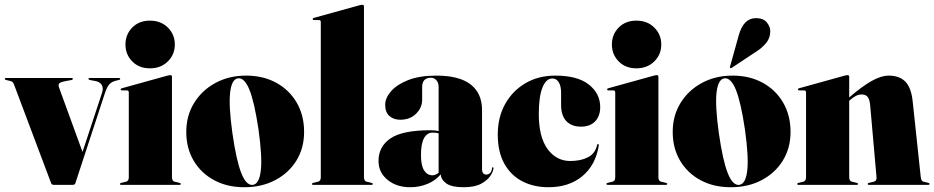

<svg xmlns="http://www.w3.org/2000/svg" viewBox="-22 -775 3918 805"><path d="M283 0H204Q194.5 0 192 -8L37 -420Q32.5 -433 23 -435L4 -439.5Q-2 -441 -2 -444Q-2 -448 3 -448H278.5Q283.5 -448 283.5 -444Q283.5 -441 277.5 -439.5L253.5 -435Q231 -431 226.2 -425Q221.5 -419 225.5 -408L324 -138L405.5 -385Q412.5 -405.5 404.8 -418.5Q397 -431.5 379 -435L355 -439.5Q349 -441 349 -444Q349 -448 354 -448H477Q482 -448 482 -444Q482 -441 476 -439.5L463.5 -436.5Q446.5 -432.5 436.2 -421.2Q426 -410 417 -382L294 -7Q292 0 283 0Z M606.5 -488.5Q561 -488.5 532.5 -517.5Q504 -546.5 504 -588.5Q504 -630.5 532.5 -659.5Q561 -688.5 606.5 -688.5Q652.5 -688.5 681.8 -659.5Q711 -630.5 711 -588.5Q711 -546.5 681.8 -517.5Q652.5 -488.5 606.5 -488.5ZM699 -453V-32Q699 -15.5 711 -13L730 -8.5Q736 -7 736 -4Q736 0 731 0H486Q481 0 481 -4Q481 -7 487 -8.5L506 -13Q518 -15.5 518 -32V-388Q518 -396 509.5 -396H490Q484 -396 484 -400.5Q484 -403.5 489 -405L678.5 -457.5Q688.5 -460 692 -460Q699 -460 699 -453Z M1010 -458Q1081.5 -458 1136.2 -428Q1191 -398 1222 -344.8Q1253 -291.5 1253 -222Q1253 -154 1220.8 -101.8Q1188.5 -49.5 1132 -19.8Q1075.5 10 1002 10Q930.5 10 875.8 -19.5Q821 -49 790 -101.2Q759 -153.5 759 -222Q759 -290 791.8 -343.2Q824.5 -396.5 881.2 -427.2Q938 -458 1010 -458ZM1038.5 0Q1065 -4 1071.5 -60Q1078 -116 1062 -231Q1045 -346 1024 -398.2Q1003 -450.5 975 -446.5Q949 -442 942.8 -386.5Q936.5 -331 952.5 -216Q969 -101 990 -48.5Q1011 4 1038.5 0Z M1504 -748V-32Q1504 -15.5 1516 -13L1535 -8.5Q1541 -7 1541 -4Q1541 0 1536 0H1291Q1286 0 1286 -4Q1286 -7 1292 -8.5L1311 -13Q1323 -15.5 1323 -32V-683Q1323 -691 1314.5 -691H1295Q1289 -691 1289 -695.5Q1289 -698.5 1294 -700L1483.5 -752.5Q1493.5 -755 1497 -755Q1504 -755 1504 -748Z M1565 -100Q1565 -160.5 1615.2 -194.8Q1665.5 -229 1784 -229Q1803.5 -229 1817 -225V-410Q1817 -428 1807.8 -438.5Q1798.5 -449 1785 -449Q1748 -449 1748 -410V-357Q1748 -323.5 1722.5 -298.2Q1697 -273 1656 -273Q1628.5 -273 1610.8 -288.5Q1593 -304 1593 -336Q1593 -363.5 1617 -391.8Q1641 -420 1688.8 -439Q1736.5 -458 1807.5 -458Q1903.5 -458 1951.2 -421Q1999 -384 1999 -314V-67Q1999 -43 2017 -43Q2024.5 -43 2031.8 -48.8Q2039 -54.5 2041 -70Q2041.5 -74 2044 -74Q2047 -74 2047 -70Q2047 -58.5 2035.2 -39.5Q2023.5 -20.5 1996.2 -5.2Q1969 10 1922 10Q1871.5 10 1849.2 -6Q1827 -22 1826 -44Q1803.5 -17.5 1769.8 -3.8Q1736 10 1698 10Q1640.5 10 1602.8 -21Q1565 -52 1565 -100ZM1743 -125Q1743 -80 1756.5 -60Q1770 -40 1791 -40Q1803.5 -40 1817 -50.5V-216Q1806.5 -219 1791 -219Q1769 -219 1756 -196Q1743 -173 1743 -125Z M2494.5 -326Q2494.5 -288.5 2473.2 -266.2Q2452 -244 2413.5 -244Q2374.5 -244 2352.5 -267.2Q2330.5 -290.5 2330.5 -335V-385Q2330.5 -415 2320.5 -430.5Q2310.5 -446 2294 -446Q2267.5 -446 2252.2 -407.5Q2237 -369 2237 -297Q2237 -200.5 2273.8 -150.2Q2310.5 -100 2369 -100Q2413.5 -100 2443.5 -115.8Q2473.5 -131.5 2481.5 -167Q2482.5 -172 2486 -171Q2489 -170 2488.5 -165Q2475.5 -83 2419.8 -36.5Q2364 10 2277.5 10Q2216 10 2168 -14.8Q2120 -39.5 2092.5 -88.8Q2065 -138 2065 -211Q2065 -283.5 2096 -339Q2127 -394.5 2181.2 -426.2Q2235.5 -458 2306 -458Q2400 -458 2447.2 -420.2Q2494.5 -382.5 2494.5 -326Z M2646 -488.5Q2600.5 -488.5 2572 -517.5Q2543.5 -546.5 2543.5 -588.5Q2543.5 -630.5 2572 -659.5Q2600.5 -688.5 2646 -688.5Q2692 -688.5 2721.2 -659.5Q2750.5 -630.5 2750.5 -588.5Q2750.5 -546.5 2721.2 -517.5Q2692 -488.5 2646 -488.5ZM2738.5 -453V-32Q2738.5 -15.5 2750.5 -13L2769.5 -8.5Q2775.5 -7 2775.5 -4Q2775.5 0 2770.5 0H2525.5Q2520.5 0 2520.5 -4Q2520.5 -7 2526.5 -8.5L2545.5 -13Q2557.5 -15.5 2557.5 -32V-388Q2557.5 -396 2549 -396H2529.5Q2523.5 -396 2523.5 -400.5Q2523.5 -403.5 2528.5 -405L2718 -457.5Q2728 -460 2731.5 -460Q2738.5 -460 2738.5 -453Z M3049.5 -458Q3121 -458 3175.8 -428Q3230.5 -398 3261.5 -344.8Q3292.5 -291.5 3292.5 -222Q3292.5 -154 3260.2 -101.8Q3228 -49.5 3171.5 -19.8Q3115 10 3041.5 10Q2970 10 2915.2 -19.5Q2860.5 -49 2829.5 -101.2Q2798.5 -153.5 2798.5 -222Q2798.5 -290 2831.2 -343.2Q2864 -396.5 2920.8 -427.2Q2977.5 -458 3049.5 -458ZM3078 0Q3104.5 -4 3111 -60Q3117.5 -116 3101.5 -231Q3084.5 -346 3063.5 -398.2Q3042.5 -450.5 3014.5 -446.5Q2988.5 -442 2982.2 -386.5Q2976 -331 2992 -216Q3008.5 -101 3029.5 -48.5Q3050.5 4 3078 0ZM3075.5 -627.5Q3095.5 -699 3147.5 -699Q3178.5 -699 3193 -681Q3207.5 -663 3207.5 -645Q3207.5 -616 3191.2 -596Q3175 -576 3153 -561.5L3045 -490Q3041.5 -488 3039 -490.5Q3038 -491.5 3039 -496.5Z M3538.5 -453V-366.5Q3590.5 -411.5 3631.2 -434.8Q3672 -458 3704.5 -458Q3749 -458 3773.8 -432.8Q3798.5 -407.5 3804.5 -351L3838.5 -32Q3840 -15.5 3850.5 -13L3869.5 -8.5Q3875.5 -7 3875.5 -4Q3875.5 0 3870.5 0H3621Q3616 0 3616 -4Q3616 -7 3622 -8.5L3641 -13Q3654.5 -16 3653 -32L3626.5 -332Q3624.5 -356.5 3616.5 -367.8Q3608.5 -379 3590.5 -379Q3578 -379 3566.2 -372.8Q3554.5 -366.5 3542.5 -356L3538.5 -352.5V-32Q3538.5 -15.5 3550.5 -13L3569.5 -8.5Q3575.5 -7 3575.5 -4Q3575.5 0 3570.5 0H3325.5Q3320.5 0 3320.5 -4Q3320.5 -7 3326.5 -8.5L3345.5 -13Q3357.5 -15.5 3357.5 -32V-388Q3357.5 -396 3349 -396H3329.5Q3323.5 -396 3323.5 -400.5Q3323.5 -403.5 3328.5 -405L3518 -457.5Q3528 -460 3531.5 -460Q3538.5 -460 3538.5 -453Z"/></svg>

Font: Fraunces 144pt Black
Style: Regular
Weight: 900
Version: Version 1.000;[0bf87f6ff]